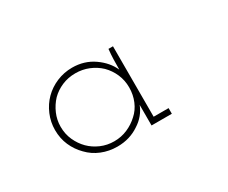

<svg xmlns="http://www.w3.org/2000/svg" viewBox="-58 -737 701 590"><g transform="rotate(-30 292.5 -442.0)"><path d="M419 -306V-326H366V-576H350Q348 -558 347.5 -540Q347 -522 347 -504Q333 -536 300 -559Q267 -582 224 -582Q195 -582 169 -571Q143 -560 124 -541Q105 -522 94 -496Q83 -470 83 -442Q83 -412 94 -387Q105 -362 124 -343Q143 -323 169 -312.5Q195 -302 224 -302Q247 -302 266.5 -308Q286 -314 302 -325Q318 -335 329.5 -349Q341 -363 347 -379V-306ZM224 -562Q249 -562 271 -553Q293 -544 310 -528Q327 -511 336.5 -489Q346 -467 346 -442Q346 -416 336.5 -393.5Q327 -371 310 -356Q293 -340 271 -330.5Q249 -321 224 -321Q199 -321 177 -330.5Q155 -340 139 -356Q123 -372 113 -394Q103 -416 103 -442Q103 -466 112.5 -488Q122 -510 138 -527Q154 -543 176 -552.5Q198 -562 224 -562Z"/></g></svg>

Font: Josefin Slab Thin Light
Style: Regular
Weight: 300
Version: Version 2.000